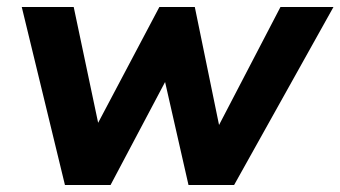

<svg xmlns="http://www.w3.org/2000/svg" viewBox="-20 -527 970 547"><path d="M165 0 42 -507H190L267 -142H241L434 -507H535L610 -142H589L779 -507H930L647 0H517L432 -374H493L295 0Z"/></svg>

Font: Mulish ExtraLight ExtraBold
Style: Italic
Weight: 800
Italic angle: -9°
Version: Version 3.603